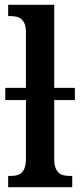

<svg xmlns="http://www.w3.org/2000/svg" viewBox="-20 -780 334 800"><path d="M14 0H281V-47H270C235 -47 206 -58 206 -118V-363H292V-414H206V-760H14V-713H25C52 -713 88 -705 88 -649V-414H2V-363H88V-118C88 -58 60 -47 25 -47H14Z"/></svg>

Font: Noto Serif Condensed Semi
Style: Regular
Weight: 600
Width: 3
Designer: Monotype Design Team
Foundry: Monotype Imaging Inc.
Version: Version 1.002